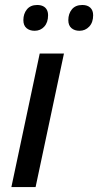

<svg xmlns="http://www.w3.org/2000/svg" viewBox="-20 -754 395 774"><path d="M25.9 0 140.1 -538.1H237.8L123.5 0ZM300.3 -629.9Q280.8 -629.9 268.1 -640.6Q255.4 -651.4 255.4 -672.9Q255.4 -698.7 269.8 -716.3Q284.2 -733.9 312 -733.9Q332.5 -733.9 344 -723.1Q355.5 -712.4 355.5 -692.4Q355.5 -663.6 339.6 -646.7Q323.7 -629.9 300.3 -629.9ZM119.6 -629.9Q99.6 -629.9 86.9 -640.6Q74.2 -651.4 74.2 -672.9Q74.2 -698.7 88.6 -716.3Q103 -733.9 129.9 -733.9Q144 -733.9 153.8 -729Q163.6 -724.1 168.7 -714.8Q173.8 -705.6 173.8 -692.4Q173.8 -663.6 158.4 -646.7Q143.1 -629.9 119.6 -629.9Z"/></svg>

Font: Open Sans Medium
Style: Italic
Weight: 500
Italic angle: -12°
Designer: Monotype Design Team
Foundry: Monotype Imaging Inc.
Version: Version 3.000